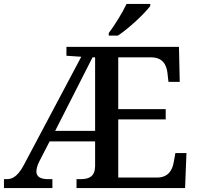

<svg xmlns="http://www.w3.org/2000/svg" viewBox="-20 -951 1003 971"><path d="M530 -784V-771H576C632 -807 715 -886 740 -921V-931H620C599 -886 559 -822 530 -784ZM0 0H245V-45H224C185 -45 164 -57 164 -84C164 -96 169 -116 180 -137L231 -236H461V-110C460 -58 430 -45 388 -45H367V0H916L923 -177H867L859 -133C852 -89 830 -53 773 -53H578V-347H818V-399H578V-661H746C801 -660 822 -626 827 -581L832 -537H889L885 -714H316V-669L391 -664L104 -123C76 -69 50 -45 15 -45H0ZM259 -289 448 -661H461V-289Z"/></svg>

Font: Noto Serif Medium
Style: Regular
Weight: 500
Designer: Monotype Design Team
Foundry: Monotype Imaging Inc.
Version: Version 2.013